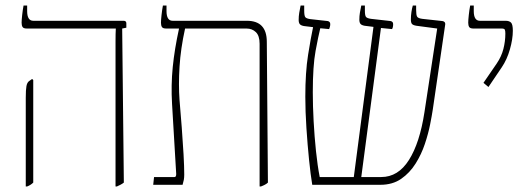

<svg xmlns="http://www.w3.org/2000/svg" viewBox="-20 -667 1919 693"><path d="M397 6V-444Q397 -488 397 -517.5Q397 -547 398 -563V-564H77Q65 -564 61.5 -569.5Q58 -575 58 -585Q58 -594 60 -612.5Q62 -631 65 -647H78V-627Q78 -592 100 -592H426Q436 -592 436 -583V-567L421 -564L427 -8Q422 -4 415.5 -0.5Q409 3 402 6ZM73 6V-314Q73 -343 75.5 -356.5Q78 -370 86 -375L96 -382L100 -378V-8Q91 1 78 6Z M533 0 536 -28H610Q616 -28 616 -39L601 -292Q597 -360 603.5 -425Q610 -490 626 -563V-564H580Q568 -564 564.5 -569.5Q561 -575 561 -585Q561 -594 563 -612.5Q565 -631 568 -647H581V-627Q581 -592 603 -592H871Q943 -592 943 -516L947 -8Q943 -4 936.5 -0.5Q930 3 922 6H917V-509Q917 -538 903.5 -551Q890 -564 870 -564H648Q632 -491 628 -426Q624 -361 628 -306Q632 -259 636 -207Q640 -155 642.5 -110Q645 -65 645 -37Q645 -26 643.5 -18Q642 -10 639 0Z M1107 0Q1101 -36 1095.5 -90Q1090 -144 1086 -204.5Q1082 -265 1082 -318Q1082 -406 1092 -469Q1102 -532 1110 -569L1077 -573Q1066 -575 1062 -580Q1058 -585 1058 -595Q1058 -608 1060 -620.5Q1062 -633 1065 -647H1078V-629Q1078 -610 1082 -605Q1086 -600 1100 -598L1163 -591Q1172 -589 1172 -580Q1172 -574 1170.5 -569.5Q1169 -565 1168 -562L1136 -565Q1129 -537 1119 -483Q1109 -429 1109 -334Q1109 -285 1112 -229.5Q1115 -174 1120.5 -121.5Q1126 -69 1134 -28H1257L1328 -570L1296 -574Q1285 -576 1281 -581Q1277 -586 1277 -596Q1277 -609 1279 -621Q1281 -633 1284 -647H1297V-629Q1297 -611 1301 -606Q1305 -601 1319 -599L1390 -591Q1399 -589 1399 -580Q1399 -574 1398 -569.5Q1397 -565 1395 -562L1355 -566L1284 -28H1356Q1417 -28 1456 -89.5Q1495 -151 1512 -262L1558 -564L1483 -574Q1471 -576 1467 -580.5Q1463 -585 1463 -597Q1463 -610 1465 -623.5Q1467 -637 1470 -647H1482V-631Q1482 -613 1485.5 -607Q1489 -601 1504 -599L1577 -591Q1588 -589 1587 -579L1542 -271Q1539 -251 1532.5 -218Q1526 -185 1513.5 -147.5Q1501 -110 1480 -76.5Q1459 -43 1428 -21.5Q1397 0 1353 0Z M1743 -353 1725 -368 1773 -438Q1790 -463 1797 -490.5Q1804 -518 1804 -546Q1804 -556 1802 -560Q1800 -564 1791 -564H1689Q1677 -564 1673.5 -569.5Q1670 -575 1670 -585Q1670 -594 1672 -612.5Q1674 -631 1677 -647H1690V-627Q1690 -592 1712 -592H1805Q1818 -592 1824.5 -585.5Q1831 -579 1831 -556Q1831 -526 1820.5 -489Q1810 -452 1791 -424Z"/></svg>

Font: Noto Serif Hebrew SemiCondensed Thin
Style: Regular
Weight: 100
Width: 4
Designer: Monotype Design Team
Foundry: Monotype Imaging Inc.
Version: Version 2.004; ttfautohint (v1.8.4.7-5d5b)